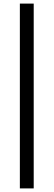

<svg xmlns="http://www.w3.org/2000/svg" viewBox="-20 -828 298 1068"><path d="M90.5 220V-808H167.5V220Z"/></svg>

Font: Encode Sans SmExp
Style: Regular
Weight: 400
Width: 6
Designer: Multiple Designers
Foundry: Impallari Type
Version: Version 3.002; ttfautohint (v1.8.3) -l 8 -r 50 -G 200 -x 14 